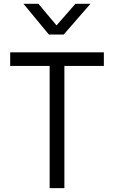

<svg xmlns="http://www.w3.org/2000/svg" viewBox="-20 -970 588 990"><path d="M236 0V-630H32.5V-700H515.5V-630H312V0ZM232 -792 101 -950.5H178L271.5 -839L369 -950.5H446.5L308.5 -792Z"/></svg>

Font: Geologica Cursive ExtraLight
Style: Regular
Weight: 250
Designer: Sindre Bremnes, Frode Helland
Foundry: Monokrom Skriftforlag AS
Version: Version 1.010;gftools[0.9.28]